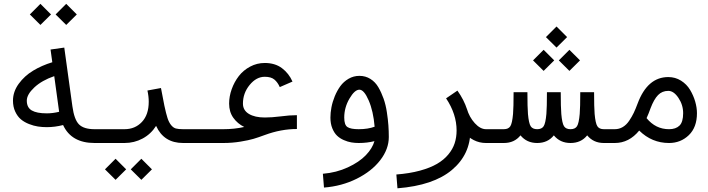

<svg xmlns="http://www.w3.org/2000/svg" viewBox="-20 -746 3752 1018"><path d="M274.9 -669.4 331.1 -725.6 387.2 -669.4 331.1 -613.8ZM138.2 -669.4 194.3 -725.6 250.5 -669.4 194.3 -613.8ZM481.4 12.2Q358.4 12.2 314.5 -83Q271 -71.8 228 -71.8Q204.1 -71.8 181.4 -75.2Q158.7 -78.6 133.8 -88.4Q108.9 -98.1 90.8 -113.3Q72.8 -128.4 60.8 -154.1Q48.8 -179.7 48.8 -212.4Q48.8 -259.8 79.3 -301.8Q109.9 -343.8 155.5 -371.3Q201.2 -398.9 257.3 -416L248 -483.4L320.8 -493.7L363.8 -182.6Q373.5 -111.8 398.9 -86.4Q424.3 -61 481.4 -61H530.3V12.2ZM267.6 -342.3Q202.1 -319.8 162.1 -282.5Q122.1 -245.1 122.1 -212.4Q122.1 -175.8 148.4 -160.4Q174.8 -145 228 -145Q260.3 -145 293.5 -153.3Z M673.3 151.9 729.5 95.7 785.6 151.9 729.5 207.5ZM536.6 151.9 592.8 95.7 648.9 151.9 592.8 207.5ZM530.3 -61H640.1Q696.3 -61 732.4 -99.4Q768.6 -137.7 768.6 -206.5Q768.6 -234.9 761.7 -266.1L833.5 -279.3Q845.7 -211.9 851.6 -185.5Q860.8 -142.6 868.2 -119.9Q875.5 -97.2 887.2 -82.8Q898.9 -68.4 912.6 -64.7Q926.3 -61 950.7 -61H1060.5V12.2H950.7Q848.6 12.2 807.6 -78.6Q780.3 -35.2 736.1 -11.5Q691.9 12.2 640.1 12.2H530.3Q515.1 12.2 504.4 1.5Q493.7 -9.3 493.7 -24.4Q493.7 -39.6 504.4 -50.3Q515.1 -61 530.3 -61Z M1060.5 -61H1164.1Q1222.2 -61 1274.9 -72.8Q1239.3 -90.3 1217 -121.6Q1194.8 -152.8 1194.8 -196.8Q1194.8 -234.9 1208.5 -273.2Q1222.2 -311.5 1246.1 -342.5Q1270 -373.5 1306.2 -392.8Q1342.3 -412.1 1383.8 -412.1Q1438.5 -412.1 1475.1 -384.5Q1511.7 -356.9 1530.8 -313.5L1463.4 -284.2Q1452.6 -309.1 1435.1 -324Q1417.5 -338.9 1383.8 -338.9Q1338.9 -338.9 1303.5 -295.4Q1268.1 -252 1268.1 -196.8Q1268.1 -161.1 1299.6 -142.1Q1331.1 -123 1384.3 -123Q1420.9 -123 1467.8 -128.9Q1515.6 -135.3 1554.2 -135.3V-62Q1470.2 -62 1384.3 -30.3Q1348.6 -17.1 1324 -9.8Q1299.3 -2.4 1255.1 4.9Q1210.9 12.2 1164.1 12.2H1060.5Q1045.4 12.2 1034.7 1.5Q1023.9 -9.3 1023.9 -24.4Q1023.9 -39.6 1034.7 -50.3Q1045.4 -61 1060.5 -61Z M1966.3 -74.2Q1959.5 -156.7 1934.8 -213.6Q1910.2 -270.5 1885.7 -270.5Q1860.4 -270.5 1832.8 -223.1Q1805.2 -175.8 1805.2 -122.6Q1805.2 -83.5 1822.3 -72.3Q1839.4 -61 1881.8 -61Q1931.2 -61 1966.3 -74.2ZM1885.7 -343.8Q1918 -343.8 1943.8 -327.6Q1969.7 -311.5 1986.1 -283.4Q2002.4 -255.4 2013.9 -222.7Q2025.4 -189.9 2031.2 -151.1Q2037.1 -112.3 2039.3 -81.3Q2041.5 -50.3 2041.5 -19.5Q2041.5 44.4 1996.1 103.3Q1950.7 162.1 1871.3 201.7Q1792 241.2 1697.8 248.5L1691.9 175.3Q1763.7 169.4 1824.2 141.4Q1884.8 113.3 1919.7 76.9Q1954.6 40.5 1965.3 2.4Q1926.8 12.2 1881.8 12.2Q1861.8 12.2 1842.8 9Q1823.7 5.9 1803 -3.2Q1782.2 -12.2 1767.1 -26.6Q1752 -41 1741.9 -65.7Q1731.9 -90.3 1731.9 -122.6Q1731.9 -147.9 1737.3 -176.8Q1742.7 -205.6 1754.9 -235.4Q1767.1 -265.1 1784.4 -289.1Q1801.8 -313 1828.1 -328.4Q1854.5 -343.8 1885.7 -343.8Z M2651.4 -61V12.2H2556.6Q2522 12.2 2491.9 -3.2Q2461.9 -18.6 2441.4 -43.7Q2420.9 -68.8 2407 -95.2Q2393.1 -121.6 2384.8 -149.4L2455.1 -169.9Q2468.3 -125 2497.3 -93Q2526.4 -61 2556.6 -61ZM2345.2 -224.6 2405.3 -265.6Q2474.1 -169.4 2474.1 -54.2Q2474.1 72.8 2376.2 155Q2278.3 237.3 2087.4 252.4L2081.5 179.2Q2151.4 173.8 2206.1 158.9Q2260.7 144 2297.1 122.8Q2333.5 101.6 2356.9 73.2Q2380.4 44.9 2390.6 13.7Q2400.9 -17.6 2400.9 -54.2Q2400.9 -141.1 2345.2 -224.6Z M2942.9 -425.8 2999 -481.9 3055.2 -425.8 2999 -370.1ZM2806.2 -425.8 2862.3 -481.9 2918.5 -425.8 2862.3 -370.1ZM2874.5 -549.3 2930.7 -605.5 2986.8 -549.3 2930.7 -493.7ZM2651.4 -61Q2675.8 -61 2685.8 -76.7Q2695.8 -92.3 2700.2 -142.1Q2703.1 -176.8 2703.1 -257.3H2776.4Q2776.4 -176.8 2779.3 -141.6Q2783.7 -92.3 2793.7 -76.7Q2803.7 -61 2828.1 -61Q2852.5 -61 2862.5 -76.7Q2872.6 -92.3 2877 -142.1Q2879.9 -176.8 2879.9 -257.3H2953.1Q2953.1 -176.8 2956.1 -141.6Q2960.4 -92.3 2970.5 -76.7Q2980.5 -61 3004.9 -61Q3029.3 -61 3039.3 -76.7Q3049.3 -92.3 3053.7 -142.1Q3056.6 -176.8 3056.6 -257.3H3129.9Q3129.9 -176.8 3132.8 -141.6Q3137.2 -92.3 3147.2 -76.7Q3157.2 -61 3181.6 -61V12.2Q3126.5 12.2 3093.3 -28.3Q3061 12.2 3004.9 12.2Q2949.7 12.2 2916.5 -28.3Q2884.3 12.2 2828.1 12.2Q2772.9 12.2 2739.7 -28.3Q2707.5 12.2 2651.4 12.2Q2636.2 12.2 2625.5 1.5Q2614.7 -9.3 2614.7 -24.4Q2614.7 -39.6 2625.5 -50.3Q2636.2 -61 2651.4 -61Z M3181.6 -61H3239.7Q3262.7 -61 3282 -72.5Q3301.3 -84 3315.9 -105.7Q3330.6 -127.4 3340.3 -147.9Q3350.1 -168.5 3360.8 -197.3Q3413.1 -337.4 3523.4 -337.4Q3560.5 -337.4 3590.8 -318.4Q3621.1 -299.3 3638.9 -269.5Q3656.7 -239.7 3666 -207.5Q3675.3 -175.3 3675.3 -146Q3675.3 -70.8 3632.1 -29.3Q3588.9 12.2 3527.3 12.2Q3436 12.2 3369.1 -53.7Q3315.4 12.2 3239.7 12.2H3181.6Q3166.5 12.2 3155.8 1.5Q3145 -9.3 3145 -24.4Q3145 -39.6 3155.8 -50.3Q3166.5 -61 3181.6 -61ZM3408.2 -119.6Q3456.1 -61 3527.3 -61Q3563 -61 3582.5 -79.8Q3602.1 -98.6 3602.1 -146Q3602.1 -189.9 3577.1 -227.1Q3552.2 -264.2 3523.4 -264.2Q3490.7 -264.2 3469 -241.9Q3447.3 -219.7 3429.2 -171.9Q3419.4 -144 3408.2 -119.6Z"/></svg>

Font: AzarMehrMonospaced
Style: SerifBold
Weight: 1
Designer: Amin Abedi
Version: Version 1.00